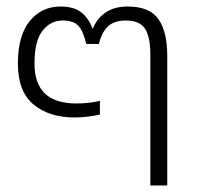

<svg xmlns="http://www.w3.org/2000/svg" viewBox="-20 -570 609 590"><path d="M442 -402Q442 -457 425.5 -482Q409 -507 366 -507Q332 -507 312.5 -489.5Q293 -472 284 -435H245Q236 -474 221 -490.5Q206 -507 172 -507Q136 -507 111 -476Q86 -445 86 -374Q86 -252 215 -252Q251 -252 287 -260V-218Q246 -209 210 -209Q131 -209 83 -249Q35 -289 35 -374Q35 -461 71.5 -505.5Q108 -550 166 -550Q206 -550 229 -532.5Q252 -515 265 -481Q278 -514 305 -532Q332 -550 372 -550Q440 -550 467 -511Q494 -472 494 -398V0H442Z"/></svg>

Font: Prompt ExtraLight
Style: Regular
Weight: 275
Designer: Katatrad Team
Foundry: CadsonDemak
Version: Version 1.000